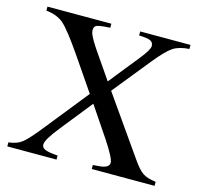

<svg xmlns="http://www.w3.org/2000/svg" viewBox="-98 -768 912 874"><g transform="rotate(15 358.0 -331.0)"><path d="M703 0H407V-19L433 -21Q483 -24 483 -50Q483 -71 432 -148L337 -289L218 -140Q165 -74 165 -51Q165 -36 181.5 -29Q198 -22 241 -19V0H9V-19Q48 -23 72.5 -42Q97 -61 154 -133L310 -328L204 -483Q134 -585 103 -611.5Q72 -638 21 -643V-662H322V-643L293 -641Q269 -639 258 -634Q247 -629 247 -613Q247 -607 248.5 -600.5Q250 -594 254.5 -585Q259 -576 263 -568.5Q267 -561 275.5 -548Q284 -535 290 -526Q296 -517 309 -498.5Q322 -480 330 -468L374 -404L486 -544Q526 -593 526 -611Q526 -628 512 -635Q498 -642 458 -643V-662H695V-643Q647 -640 619 -621.5Q591 -603 543 -544L400 -367L592 -93Q621 -51 642 -37.5Q663 -24 703 -19Z"/></g></svg>

Font: STIX
Style: Regular
Weight: 400
Designer: MicroPress Inc., with final additions and corrections provided by Coen Hoffman, Elsevier (retired)
Version: Version 1.1.1